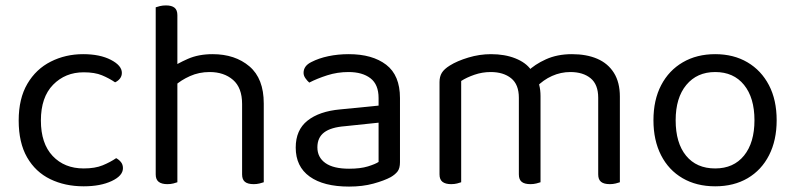

<svg xmlns="http://www.w3.org/2000/svg" viewBox="-20 -675 2937 709"><path d="M289 -408Q221 -408 176 -362Q131 -316 131 -230Q131 -145 174.5 -99Q218 -53 289 -53Q331 -53 359 -64.5Q387 -76 409 -91Q420 -85 427 -76Q434 -67 434 -54Q434 -26 392.5 -6.5Q351 13 289 13Q220 13 165.5 -13.5Q111 -40 80 -94Q49 -148 49 -230Q49 -311 81 -365.5Q113 -420 167.5 -447.5Q222 -475 287 -475Q349 -475 389.5 -454Q430 -433 430 -406Q430 -394 423 -385Q416 -376 405 -371Q383 -386 356.5 -397Q330 -408 289 -408Z M954 -199H874V-291Q874 -351 840.5 -380Q807 -409 754 -409Q715 -409 681.5 -394Q648 -379 625 -358L610 -423Q634 -440 673.5 -457.5Q713 -475 765 -475Q848 -475 901 -430Q954 -385 954 -293ZM555 -264H635V-2Q630 0 620 2.5Q610 5 598 5Q577 5 566 -3.5Q555 -12 555 -31ZM874 -263 954 -262V-2Q949 0 938.5 2.5Q928 5 917 5Q895 5 884.5 -3.5Q874 -12 874 -31ZM635 -225H555V-648Q560 -650 570.5 -652.5Q581 -655 593 -655Q614 -655 624.5 -646.5Q635 -638 635 -619Z M1269 -52Q1311 -52 1338.5 -60.5Q1366 -69 1378 -77V-222L1254 -209Q1202 -205 1177 -186Q1152 -167 1152 -131Q1152 -94 1181.5 -73Q1211 -52 1269 -52ZM1268 -475Q1355 -475 1406 -436Q1457 -397 1457 -313V-76Q1457 -54 1448.5 -42.5Q1440 -31 1423 -21Q1399 -8 1359 3Q1319 14 1269 14Q1175 14 1123.5 -23Q1072 -60 1072 -130Q1072 -195 1115.5 -229.5Q1159 -264 1236 -271L1378 -285V-313Q1378 -363 1348 -386Q1318 -409 1267 -409Q1226 -409 1188.5 -397Q1151 -385 1122 -370Q1114 -377 1107.5 -386.5Q1101 -396 1101 -406Q1101 -432 1130 -446Q1157 -460 1192.5 -467.5Q1228 -475 1268 -475Z M1976 -320V-205H1896V-314Q1896 -363 1867.5 -386Q1839 -409 1792 -409Q1761 -409 1732 -399Q1703 -389 1683 -376V-205H1603V-372Q1603 -392 1611.5 -406Q1620 -420 1641 -433Q1668 -450 1709.5 -462.5Q1751 -475 1793 -475Q1844 -475 1883 -459.5Q1922 -444 1941 -417Q1947 -411 1951 -406Q1955 -401 1959 -393Q1966 -381 1971 -362Q1976 -343 1976 -320ZM2269 -318V-205H2189V-314Q2189 -363 2161 -386Q2133 -409 2086 -409Q2051 -409 2018.5 -394.5Q1986 -380 1960 -353L1928 -411Q1954 -437 1996 -456Q2038 -475 2092 -475Q2146 -475 2185.5 -458Q2225 -441 2247 -406Q2269 -371 2269 -318ZM1603 -258H1683V-2Q1678 0 1668 2.5Q1658 5 1646 5Q1625 5 1614 -3.5Q1603 -12 1603 -31ZM1896 -258H1976V-2Q1971 0 1960.5 2.5Q1950 5 1939 5Q1917 5 1906.5 -3.5Q1896 -12 1896 -31ZM2189 -258H2269V-2Q2264 0 2253.5 2.5Q2243 5 2232 5Q2210 5 2199.5 -3.5Q2189 -12 2189 -31Z M2848 -231Q2848 -157 2820 -102Q2792 -47 2741 -17Q2690 13 2621 13Q2552 13 2500.5 -17Q2449 -47 2421 -102Q2393 -157 2393 -231Q2393 -306 2421.5 -360.5Q2450 -415 2501.5 -445Q2553 -475 2621 -475Q2689 -475 2740 -445Q2791 -415 2819.5 -360.5Q2848 -306 2848 -231ZM2621 -409Q2554 -409 2514.5 -361.5Q2475 -314 2475 -231Q2475 -147 2513.5 -100Q2552 -53 2621 -53Q2689 -53 2727.5 -100.5Q2766 -148 2766 -231Q2766 -314 2727.5 -361.5Q2689 -409 2621 -409Z"/></svg>

Font: Baloo Bhaijaan 2
Style: Regular
Weight: 400
Designer: Sanskriti Dholi, Noopur Datye and Ek Type
Foundry: Ek Type
Version: Version 1.701